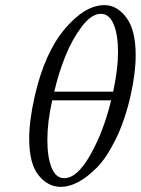

<svg xmlns="http://www.w3.org/2000/svg" viewBox="-20 -718 550 750"><path d="M422 -360Q441 -447 441 -515Q441 -582 424 -623Q407 -664 374 -664Q337 -664 299 -613.5Q261 -563 234.5 -496.5Q208 -430 192 -360ZM414 -326H184Q165 -242 165 -171Q165 -104 181.5 -63Q198 -22 231 -22Q282 -22 334 -115Q386 -208 414 -326ZM116 -344Q155 -513 233.5 -605.5Q312 -698 388 -698Q437 -698 473.5 -649.5Q510 -601 510 -502Q510 -433 490 -344Q468 -247 432 -174Q396 -101 357.5 -62.5Q319 -24 284 -6Q249 12 218 12Q167 12 130.5 -33.5Q94 -79 94 -177Q94 -247 116 -344Z"/></svg>

Font: Linux Libertine O
Style: Italic
Weight: 400
Italic angle: -12°
Designer: Philipp H. Poll
Foundry: Philipp H. Poll
Version: Version 5.1.6